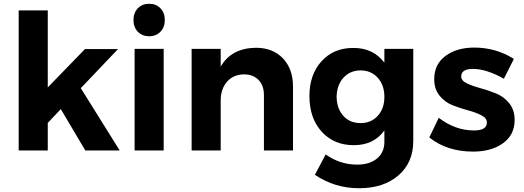

<svg xmlns="http://www.w3.org/2000/svg" viewBox="-20 -797 2775 1017"><path d="M79 0V-742H233V-334L430 -537H605L408 -330L614 0H432L302 -219L233 -146V0Z M710 -629Q687 -653 687 -691Q687 -729 710 -753Q733 -777 770 -777Q807 -777 830 -753Q853 -729 853 -691Q853 -653 830 -629Q807 -605 770 -605Q733 -605 710 -629ZM693 0V-538H847V0Z M995 0V-538H1149V-444Q1205 -542 1335 -544Q1425 -544 1478.5 -488Q1532 -432 1532 -338V0H1378V-293Q1378 -344 1349.5 -373.5Q1321 -403 1272 -403Q1215 -402 1182 -363.5Q1149 -325 1149 -265V0Z M1619 -288Q1619 -402 1683 -472.5Q1747 -543 1850 -543Q1957 -544 2016 -465V-538H2169V-50Q2169 64 2090.5 132Q2012 200 1882 200Q1753 200 1648 129L1705 21Q1781 75 1872 75Q1938 75 1977 42.5Q2016 10 2016 -45V-106Q1960 -28 1854 -28Q1749 -28 1684 -99.5Q1619 -171 1619 -288ZM1763 -284Q1764 -222 1798.5 -183.5Q1833 -145 1890 -145Q1946 -145 1981 -183.5Q2016 -222 2016 -284Q2016 -346 1981 -385Q1946 -424 1890 -424Q1834 -424 1799 -385Q1764 -346 1763 -284Z M2254 -69 2304 -173Q2391 -106 2491 -106Q2559 -106 2559 -148Q2559 -171 2530.5 -186Q2502 -201 2461 -212Q2420 -223 2378.5 -239Q2337 -255 2308.5 -290Q2280 -325 2280 -377Q2280 -457 2340 -501Q2400 -545 2492 -545Q2607 -545 2702 -485L2649 -380Q2556 -432 2485 -432Q2423 -432 2423 -392Q2423 -370 2452 -356Q2481 -342 2523 -330.5Q2565 -319 2606.5 -302.5Q2648 -286 2677 -250.5Q2706 -215 2706 -162Q2706 -82 2644 -38Q2582 6 2487 6Q2347 6 2254 -69Z"/></svg>

Font: Trueno
Style: SBd
Weight: 600
Designer: Julieta Ulanovsky
Foundry: Julieta Ulanovsky
Version: Version 3.001b